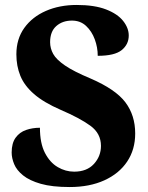

<svg xmlns="http://www.w3.org/2000/svg" viewBox="-20 -744 596 774"><path d="M261 10Q190 10 144.5 -3Q99 -16 73 -37Q47 -58 37 -82.5Q27 -107 27 -129Q27 -167 43 -189Q59 -211 85 -220Q111 -229 141 -229Q141 -167 161 -128Q181 -89 212.5 -70.5Q244 -52 279 -52Q330 -52 358.5 -83Q387 -114 387 -156Q387 -206 344.5 -237Q302 -268 225 -301Q156 -331 117 -365Q78 -399 62 -438.5Q46 -478 46 -525Q46 -587 78 -631.5Q110 -676 165 -700Q220 -724 289 -724Q361 -724 407.5 -706Q454 -688 476.5 -659.5Q499 -631 499 -601Q499 -565 470.5 -542Q442 -519 374 -519Q374 -553 362 -585.5Q350 -618 327 -639.5Q304 -661 270 -661Q232 -661 207 -639Q182 -617 182 -574Q182 -549 194.5 -526.5Q207 -504 242 -480Q277 -456 344 -428Q446 -384 485.5 -331.5Q525 -279 525 -206Q525 -141 492.5 -92.5Q460 -44 400.5 -17Q341 10 261 10Z"/></svg>

Font: Noto Serif Ethiopic SemiCondensed ExtraBold
Style: Regular
Weight: 800
Width: 4
Designer: Monotype Design Team
Foundry: Monotype Imaging Inc.
Version: Version 2.102; ttfautohint (v1.8.4.7-5d5b)